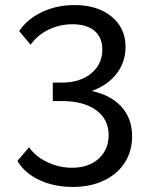

<svg xmlns="http://www.w3.org/2000/svg" viewBox="-20 -730 590 760"><path d="M49 -93 95 -147Q121 -110 167.5 -88Q214 -66 265 -66Q331 -66 370.5 -102Q410 -138 410 -195Q410 -258 360.5 -294Q311 -330 225 -330H189V-403H224Q297 -403 341 -439.5Q385 -476 385 -534Q385 -582 354 -608Q323 -634 267 -634Q216 -634 172 -612.5Q128 -591 101 -553L56 -607Q88 -655 146.5 -682.5Q205 -710 275 -710Q366 -710 421.5 -664.5Q477 -619 477 -544Q477 -485 441.5 -438.5Q406 -392 343 -370Q420 -353 461.5 -306.5Q503 -260 503 -191Q503 -132 474 -86.5Q445 -41 391.5 -15.5Q338 10 268 10Q194 10 135.5 -17.5Q77 -45 49 -93Z"/></svg>

Font: Sarabun
Style: Regular
Weight: 400
Designer: Suppakit Chalermlarp | Katatrad Co.,Ltd.
Foundry: Cadson Demak Co.,Ltd.
Version: Version 1.000; ttfautohint (v1.6)